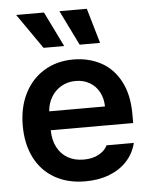

<svg xmlns="http://www.w3.org/2000/svg" viewBox="-54 -803 675 859"><g transform="rotate(-5 283.5 -373.5)"><path d="M37.1 -261.7Q37.1 -343.3 68.4 -405.5Q99.6 -467.8 156.5 -502.4Q213.4 -537.1 288.1 -537.1Q355.5 -537.1 410.4 -508.3Q465.3 -479.5 497.8 -419.2Q530.3 -358.9 530.3 -269.5V-230.5H160.2Q160.6 -186 177.7 -153.6Q194.8 -121.1 225.1 -104Q255.4 -86.9 295.9 -86.9Q335.4 -86.9 363.3 -102.1Q391.1 -117.2 403.3 -141.6H525.4Q514.2 -95.7 482.9 -61.3Q451.7 -26.9 403.6 -8.1Q355.5 10.7 294.9 10.7Q215.8 10.7 157.5 -22.7Q99.1 -56.2 68.1 -117.7Q37.1 -179.2 37.1 -261.7ZM411.1 -315.4Q410.6 -351.6 395.5 -379.9Q380.4 -408.2 353 -424.3Q325.7 -440.4 290 -440.4Q253.4 -440.4 224.9 -423.6Q196.3 -406.7 179.7 -378.2Q163.1 -349.6 160.6 -315.4ZM50.8 -757.8H175.8L252.9 -600.6H160.2ZM245.1 -757.8H368.2L414.1 -600.6H322.3Z"/></g></svg>

Font: Pretendard JP SemiBold
Style: Regular
Weight: 600
Designer: Base glyphs from Inter by Rasmus Andersson; Hangeul glyphs from Noto Sans CJK(Source Han Sans) by Jang Soo-young and Kan
Foundry: Kil Hyung-jin
Version: Version 1.309